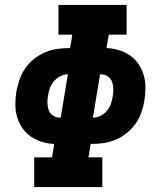

<svg xmlns="http://www.w3.org/2000/svg" viewBox="-20 -755 640 775"><path d="M118 0V-120H190L199 -174Q173 -175 149 -182.5Q125 -190 104.5 -204Q84 -218 70 -238.5Q56 -259 49 -283Q42 -307 42 -333Q42 -359 46 -385Q51 -410 59 -434Q67 -458 82 -479.5Q97 -501 118 -517.5Q139 -534 162.5 -544Q186 -554 211 -557.5Q236 -561 260 -561H263L272 -615H216V-735H491V-615H419L410 -561Q436 -560 460.5 -552.5Q485 -545 505 -531Q525 -517 539 -496.5Q553 -476 560 -452Q567 -428 567 -402Q567 -376 563 -350Q559 -325 550.5 -301Q542 -277 527 -255.5Q512 -234 491 -217.5Q470 -201 446.5 -191Q423 -181 398.5 -177.5Q374 -174 349 -174H346L337 -120H393V0ZM355 -280Q371 -280 386 -287.5Q401 -295 411.5 -307.5Q422 -320 427.5 -335.5Q433 -351 435 -366Q438 -381 437.5 -396.5Q437 -412 432 -425.5Q427 -439 414.5 -447Q402 -455 387 -455H384ZM223 -280H225L254 -455Q239 -455 224 -447.5Q209 -440 198 -427.5Q187 -415 181.5 -399.5Q176 -384 174 -369Q171 -354 171.5 -338.5Q172 -323 177 -309.5Q182 -296 194.5 -288Q207 -280 223 -280Z"/></svg>

Font: Iosevka Curly Slab HvExObl
Style: Regular
Weight: 900
Width: 7
Italic angle: -9°
Monospace: yes
Designer: Belleve Invis
Foundry: Belleve Invis
Version: Version 11.1.0; ttfautohint (v1.8.3)